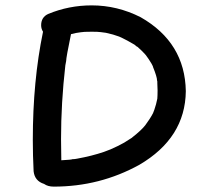

<svg xmlns="http://www.w3.org/2000/svg" viewBox="-20 -705 759 714"><path d="M180 -11Q158 -11 144 -21Q109 -32 105 -68Q102 -127 102 -185Q102 -404 140 -587Q133 -598 133 -611Q133 -641 159 -653Q236 -685 321 -685Q416 -685 503 -641Q668 -547 671 -366Q669 -192 498 -92Q351 -11 180 -11ZM208 -109Q247 -111 249 -113Q258 -113 267 -115Q322 -125 366 -140Q390 -148 418 -162Q443 -174 463 -188Q464 -189 467 -190.5Q470 -192 473 -195Q506 -221 520 -239Q538 -263 549 -284L554 -297Q561 -317 565 -338Q566 -350 566 -369Q566 -383 565 -396V-402L564 -406Q564 -419 549 -456V-457Q548 -458 547 -461.5Q546 -465 533 -485Q523 -499 522 -500.5Q521 -502 520 -502.5Q519 -503 518 -505Q505 -519 491 -531Q489 -531 485.5 -534.5Q482 -538 480 -539Q451 -556 436 -563L423 -569Q402 -577 374 -583Q365 -584 355 -585.5Q345 -587 321 -587Q289 -587 280 -585Q262 -583 244 -578Q226 -491 226 -478L223 -462Q207 -322 207 -188Z"/></svg>

Font: Bad Comic
Style: Regular
Weight: 400
Designer: GGBotNet
Foundry: f0n7
Version: 0.9